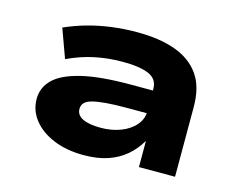

<svg xmlns="http://www.w3.org/2000/svg" viewBox="-79 -632 947 760"><g transform="rotate(15 394.5 -251.5)"><path d="M316 11Q247 11 193.5 -11Q140 -33 110 -71Q80 -109 80 -156Q80 -203 114 -236.5Q148 -270 223.5 -288.5Q299 -307 423 -307H539V-214H433Q382 -214 348 -211Q314 -208 293.5 -202.5Q273 -197 263.5 -187Q254 -177 254 -162Q254 -136 280.5 -123.5Q307 -111 354 -111Q398 -111 435 -125Q472 -139 494 -164.5Q516 -190 516 -221V-314Q516 -354 479 -370Q442 -386 372 -386Q313 -386 258 -374.5Q203 -363 148 -337L105 -455Q150 -475 197 -488Q244 -501 294 -507.5Q344 -514 397 -514Q489 -514 554 -490.5Q619 -467 654 -417.5Q689 -368 689 -286V0H541V-106H540Q519 -70 488.5 -44Q458 -18 416 -3.5Q374 11 316 11Z"/></g></svg>

Font: Nunito Sans 7pt Expanded ExtraBold
Style: Regular
Weight: 800
Width: 7
Designer: Vernon Adams
Foundry: Vernon Adams
Version: Version 3.101;gftools[0.9.27]